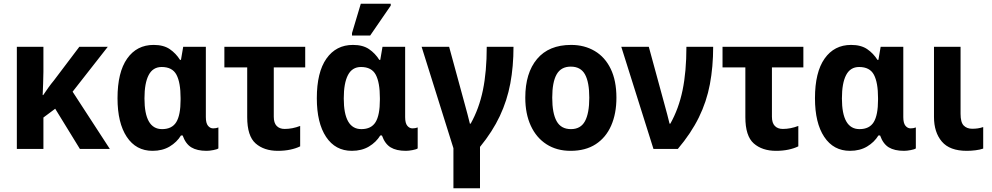

<svg xmlns="http://www.w3.org/2000/svg" viewBox="-20 -796 5301 1026"><path d="M556 -546 368 -306 567 0H407L275 -215L212 -168V0H70V-546H212V-413Q211 -381 210.5 -349.5Q210 -318 208 -288H211Q225 -309 239 -328.5Q253 -348 268 -366L404 -546Z M795 10Q707 10 657.5 -64.5Q608 -139 608 -271Q608 -410 659.5 -483Q711 -556 801 -556Q854 -556 887 -533.5Q920 -511 942 -476H947L959 -546H1080V-170Q1080 -138 1091.5 -124Q1103 -110 1119 -110Q1135 -110 1147 -115V-3Q1141 2 1120 6Q1099 10 1084 10Q1033 10 1002.5 -8.5Q972 -27 956 -72H947Q925 -36 886.5 -13Q848 10 795 10ZM846 -106Q899 -106 922 -143.5Q945 -181 945 -263V-272Q945 -355 923 -396.5Q901 -438 844 -438Q797 -438 774.5 -395Q752 -352 752 -270Q752 -106 846 -106Z M1465 10Q1391 10 1346 -29.5Q1301 -69 1301 -170V-436H1179V-546H1611V-436H1443V-172Q1443 -139 1458.5 -123Q1474 -107 1501 -107Q1522 -107 1542.5 -111Q1563 -115 1584 -123V-14Q1562 -3 1531.5 3.5Q1501 10 1465 10Z M1860 10Q1772 10 1722.5 -64.5Q1673 -139 1673 -271Q1673 -410 1724.5 -483Q1776 -556 1866 -556Q1919 -556 1952 -533.5Q1985 -511 2007 -476H2012L2024 -546H2145V-170Q2145 -138 2156.5 -124Q2168 -110 2184 -110Q2200 -110 2212 -115V-3Q2206 2 2185 6Q2164 10 2149 10Q2098 10 2067.5 -8.5Q2037 -27 2021 -72H2012Q1990 -36 1951.5 -13Q1913 10 1860 10ZM1911 -106Q1964 -106 1987 -143.5Q2010 -181 2010 -263V-272Q2010 -355 1988 -396.5Q1966 -438 1909 -438Q1862 -438 1839.5 -395Q1817 -352 1817 -270Q1817 -106 1911 -106ZM1861 -606V-619L1908 -776H2068V-766L1958 -606Z M2403 210V-4L2233 -546H2380L2464 -238Q2471 -214 2478.5 -184.5Q2486 -155 2491 -135H2495Q2540 -215 2560.5 -314Q2581 -413 2581 -546H2724Q2724 -441 2707 -350Q2690 -259 2651 -176Q2612 -93 2545 -11V210Z M3274 -274Q3274 -189 3246 -125Q3218 -61 3163.5 -25.5Q3109 10 3029 10Q2955 10 2900.5 -25Q2846 -60 2816.5 -124Q2787 -188 2787 -274Q2787 -406 2850 -481Q2913 -556 3032 -556Q3103 -556 3158 -523.5Q3213 -491 3243.5 -428Q3274 -365 3274 -274ZM2931 -274Q2931 -191 2954.5 -148.5Q2978 -106 3031 -106Q3083 -106 3106 -148.5Q3129 -191 3129 -274Q3129 -357 3106 -398.5Q3083 -440 3030 -440Q2978 -440 2954.5 -398.5Q2931 -357 2931 -274Z M3472 0 3300 -546H3447L3531 -238Q3538 -214 3545.5 -184.5Q3553 -155 3558 -135H3562Q3607 -215 3627.5 -314Q3648 -413 3648 -546H3791Q3791 -439 3773.5 -346Q3756 -253 3714.5 -168.5Q3673 -84 3602 0Z M4127 10Q4053 10 4008 -29.5Q3963 -69 3963 -170V-436H3841V-546H4273V-436H4105V-172Q4105 -139 4120.5 -123Q4136 -107 4163 -107Q4184 -107 4204.5 -111Q4225 -115 4246 -123V-14Q4224 -3 4193.5 3.5Q4163 10 4127 10Z M4522 10Q4434 10 4384.5 -64.5Q4335 -139 4335 -271Q4335 -410 4386.5 -483Q4438 -556 4528 -556Q4581 -556 4614 -533.5Q4647 -511 4669 -476H4674L4686 -546H4807V-170Q4807 -138 4818.5 -124Q4830 -110 4846 -110Q4862 -110 4874 -115V-3Q4868 2 4847 6Q4826 10 4811 10Q4760 10 4729.5 -8.5Q4699 -27 4683 -72H4674Q4652 -36 4613.5 -13Q4575 10 4522 10ZM4573 -106Q4626 -106 4649 -143.5Q4672 -181 4672 -263V-272Q4672 -355 4650 -396.5Q4628 -438 4571 -438Q4524 -438 4501.5 -395Q4479 -352 4479 -270Q4479 -106 4573 -106Z M5146 10Q5055 10 5013 -39.5Q4971 -89 4971 -171V-546H5113V-188Q5113 -142 5130 -125Q5147 -108 5175 -108Q5191 -108 5205 -110Q5219 -112 5234 -117V-2Q5217 4 5193 7Q5169 10 5146 10Z"/></svg>

Font: Noto Sans SemiCondensed
Style: Bold
Weight: 700
Width: 4
Designer: Monotype Design Team
Foundry: Monotype Imaging Inc.
Version: Version 2.013; ttfautohint (v1.8.4.7-5d5b)